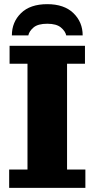

<svg xmlns="http://www.w3.org/2000/svg" viewBox="-20 -902 454 922"><path d="M24 0V-88H112V-596H26V-682H388V-596H302V-88H390V0ZM37 -732Q37 -796 81 -839Q125 -882 207 -882Q288 -882 332.5 -839Q377 -796 377 -732H298Q294 -752 272.5 -770Q251 -788 207 -788Q162 -788 141 -770Q120 -752 116 -732Z"/></svg>

Font: Montagu Slab 144pt
Style: Bold
Weight: 700
Designer: Florian Karsten
Foundry: Florian Karsten
Version: Version 1.000